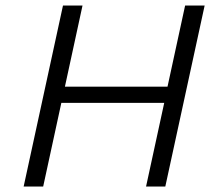

<svg xmlns="http://www.w3.org/2000/svg" viewBox="-20 -678 779 698"><path d="M577 -304H203L137 0H66L209 -658H280L216 -363H589L653 -658H724L581 0H511Z"/></svg>

Font: LXGW Bright GB
Style: Italic
Weight: 400
Italic angle: -12°
Designer: Christian Thalmann (Catharsis Fonts)
Foundry: LXGW / Christian Thalmann (Catharsis Fonts) / Fontworks Inc.
Version: Version 5.510